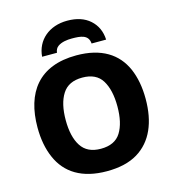

<svg xmlns="http://www.w3.org/2000/svg" viewBox="-135 -1056 1065 1177"><g transform="rotate(-15 398.0 -467.5)"><path d="M399.9 -944.8C283.7 -944.8 202.6 -873.5 194.8 -771H289.1C291 -788.1 297.9 -801.3 310.1 -810.1C334 -827.6 369.6 -832 398.9 -832C455.6 -832 504.9 -827.6 508.8 -771H601.1C598.6 -823.7 579.1 -865.7 543.5 -897.5C507.8 -929.2 460 -944.8 399.9 -944.8ZM741.2 -357.9C741.2 -432.1 729 -496.6 705.1 -551.8C656.7 -661.1 557.6 -725.1 398.9 -725.1C160.6 -725.1 55.2 -580.1 55.2 -358.9C55.2 -285.2 67.4 -220.2 91.8 -165C140.1 -54.2 240.2 9.8 397.9 9.8C477.5 9.8 542.5 -5.4 593.3 -36.1C694.3 -97.2 741.2 -210 741.2 -357.9ZM233.9 -357.9C233.9 -427.7 246.6 -482.9 272.5 -523.4C298.3 -564 340.3 -584 398.9 -584C457.5 -584 499.5 -564 524.4 -523.4C549.3 -482.9 562 -427.7 562 -357.9C562 -288.1 549.3 -232.9 524.4 -192.9C499.5 -152.8 457 -132.8 397.9 -132.8C339.8 -132.8 298.3 -152.8 272.5 -192.9C246.6 -232.9 233.9 -288.1 233.9 -357.9Z"/></g></svg>

Font: Noto Reveo Sans
Style: Regular
Weight: 800
Designer: Monotype Design Team
Foundry: Monotype Imaging Inc.
Version: Version 2.007